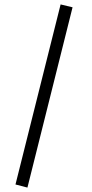

<svg xmlns="http://www.w3.org/2000/svg" viewBox="-20 -792 417 868"><path d="M50 42 254 -772 308 -759 104 56Z"/></svg>

Font: SUITE Light
Style: Regular
Weight: 300
Designer: Sun
Foundry: Sun
Version: Version 2.040